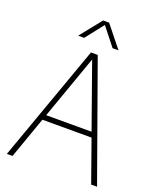

<svg xmlns="http://www.w3.org/2000/svg" viewBox="-169 -1044 942 1145"><g transform="rotate(20 302.0 -472.0)"><path d="M16 0 280.5 -740H323.5L588.5 0H551L457.5 -264H145.5L52 0ZM157.5 -297H445.5L301.5 -703ZM174.5 -808 283.5 -944H321.5L430.5 -808H393L302.5 -922.5L212.5 -808Z"/></g></svg>

Font: Encode Sans Semi Condensed Thin
Style: Regular
Weight: 100
Width: 4
Designer: Multiple Designers
Foundry: Impallari Type
Version: Version 3.000; ttfautohint (v1.8.3) -l 8 -r 50 -G 200 -x 14 